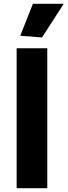

<svg xmlns="http://www.w3.org/2000/svg" viewBox="-20 -995 357 1015"><path d="M68 -740H230V0H68ZM87 -806 154 -975H317L202 -797Z"/></svg>

Font: Encode Sans Narrow
Style: Bold
Weight: 700
Designer: Pablo Impallari, Andres Torresi
Foundry: Pablo Impallari, Andres Torresi
Version: Version 1.000; ttfautohint (v1.00) -l 8 -r 50 -G 200 -x 14 -